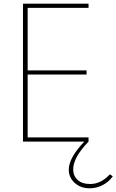

<svg xmlns="http://www.w3.org/2000/svg" viewBox="-20 -770 633 1044"><path d="M105 -750H461.4V-727.1H130.4V-387.2H450.7V-364.7H130.4V-22.9H461.4V0Q377.9 86.4 377.9 150.9Q377.9 185.5 401.9 208Q425.8 230.5 470.2 230.5Q529.3 230.5 577.6 177.7L593.3 188.5Q572.3 218.8 538.6 236.3Q504.9 253.9 467.8 253.9Q418.5 253.9 386.2 224.6Q354 195.3 354 152.3Q354 88.4 438.5 0H105Z"/></svg>

Font: Spartan MB Thin
Style: Regular
Weight: 100
Designer: Matt Bailey, Mirko Velimirovic
Foundry: Matt Bailey
Version: Version 1.005